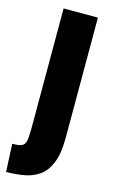

<svg xmlns="http://www.w3.org/2000/svg" viewBox="-157 -778 588 1000"><g transform="rotate(15 137.5 -278.0)"><path d="M-21 22Q13 22 29 15.5Q45 9 50 -12.5Q55 -34 55 -78V-728H240V-80Q240 6 219 56.5Q198 107 162.5 131.5Q127 156 81.5 164Q36 172 -14 172Z"/></g></svg>

Font: Murecho Thin ExtraBold
Style: Regular
Weight: 800
Version: Version 1.010